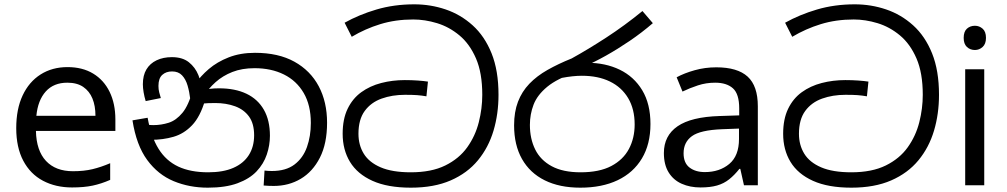

<svg xmlns="http://www.w3.org/2000/svg" viewBox="-20 -856 4652 887"><path d="M292 -546Q361 -546 410.5 -516Q460 -486 486.5 -431.5Q513 -377 513 -304V-251H146Q148 -160 192.5 -112.5Q237 -65 317 -65Q368 -65 407.5 -74.5Q447 -84 489 -102V-25Q448 -7 408 1.5Q368 10 313 10Q237 10 178.5 -21Q120 -52 87.5 -113.5Q55 -175 55 -264Q55 -352 84.5 -415Q114 -478 167.5 -512Q221 -546 292 -546ZM291 -474Q228 -474 191.5 -433.5Q155 -393 148 -321H421Q421 -367 407 -401Q393 -435 364.5 -454.5Q336 -474 291 -474Z M940 11Q855 11 782.5 -19Q710 -49 660 -117Q610 -185 592 -300L662 -312Q678 -224 712.5 -168.5Q747 -113 803.5 -86.5Q860 -60 942 -60Q1011 -60 1058 -80.5Q1105 -101 1129.5 -139.5Q1154 -178 1154 -231Q1154 -285 1130.5 -317.5Q1107 -350 1066 -365Q1025 -380 974 -380Q940 -380 914 -377.5Q888 -375 862 -368L867 -420Q886 -429 916 -438.5Q946 -448 992 -448Q1066 -448 1118.5 -423Q1171 -398 1199 -349Q1227 -300 1227 -229Q1227 -185 1212.5 -142Q1198 -99 1165.5 -64.5Q1133 -30 1077.5 -9.5Q1022 11 940 11ZM1245 3Q1232 3 1221.5 2.5Q1211 2 1198 1L1202 -68Q1208 -67 1219.5 -66.5Q1231 -66 1236 -66Q1301 -66 1340.5 -96Q1380 -126 1398 -176.5Q1416 -227 1416 -288Q1416 -370 1383 -426.5Q1350 -483 1291.5 -512Q1233 -541 1156 -541Q1098 -541 1053.5 -523.5Q1009 -506 976 -476.5Q943 -447 919 -410L927 -392Q905 -317 867.5 -277.5Q830 -238 781.5 -224Q733 -210 677 -210Q667 -210 651.5 -212.5Q636 -215 624 -221L625 -286Q639 -282 657.5 -280Q676 -278 688 -278Q725 -278 759.5 -289Q794 -300 823 -335Q852 -370 871 -443L881 -467Q906 -504 944.5 -537Q983 -570 1036.5 -591Q1090 -612 1158 -612Q1266 -612 1340 -571Q1414 -530 1452.5 -457.5Q1491 -385 1491 -289Q1491 -193 1458 -128Q1425 -63 1369.5 -30Q1314 3 1245 3ZM774 -592Q823 -592 852.5 -568.5Q882 -545 896.5 -509Q911 -473 914 -434L859 -398Q855 -432 846.5 -461Q838 -490 821 -508Q804 -526 775 -526Q747 -526 729.5 -510Q712 -494 712 -459Q712 -443 715.5 -429.5Q719 -416 723 -403L653 -389Q647 -409 643.5 -429.5Q640 -450 640 -467Q640 -508 656.5 -535.5Q673 -563 703.5 -577.5Q734 -592 774 -592Z M1878 11Q1771 11 1701 -20.5Q1631 -52 1597 -108Q1563 -164 1563 -238Q1563 -306 1586 -353.5Q1609 -401 1649 -430Q1689 -459 1741 -472.5Q1793 -486 1850 -486Q1882 -486 1910 -484Q1938 -482 1957 -479L1950 -411Q1927 -415 1906.5 -416.5Q1886 -418 1851 -418Q1792 -418 1743 -400.5Q1694 -383 1665 -343.5Q1636 -304 1636 -238Q1636 -186 1660.5 -146Q1685 -106 1738.5 -83Q1792 -60 1878 -60Q1973 -60 2037 -91.5Q2101 -123 2138.5 -175.5Q2176 -228 2192 -291.5Q2208 -355 2208 -418Q2208 -519 2179 -586Q2150 -653 2102.5 -692.5Q2055 -732 1999 -749Q1943 -766 1889 -766Q1807 -766 1737 -744.5Q1667 -723 1605 -686L1572 -751Q1638 -788 1719 -812Q1800 -836 1894 -836Q1969 -836 2038.5 -812.5Q2108 -789 2163.5 -739Q2219 -689 2251 -609.5Q2283 -530 2283 -418Q2283 -330 2260 -252.5Q2237 -175 2188 -115.5Q2139 -56 2062 -22.5Q1985 11 1878 11Z M2661 11Q2565 11 2496.5 -23Q2428 -57 2391.5 -121.5Q2355 -186 2355 -277Q2355 -339 2373 -386Q2391 -433 2425.5 -469Q2460 -505 2509.5 -533Q2559 -561 2621 -586Q2697 -628 2781.5 -683Q2866 -738 2948 -805L2996 -749Q2945 -705 2889 -667Q2833 -629 2779.5 -599Q2726 -569 2681 -550L2639 -521Q2554 -493 2508 -455Q2462 -417 2445 -372.5Q2428 -328 2428 -279Q2428 -215 2452.5 -165.5Q2477 -116 2529 -88Q2581 -60 2662 -60Q2749 -60 2804 -89Q2859 -118 2885.5 -168Q2912 -218 2912 -281Q2912 -352 2882 -402.5Q2852 -453 2797.5 -479.5Q2743 -506 2668 -506Q2648 -506 2624.5 -503.5Q2601 -501 2577.5 -496.5Q2554 -492 2533 -485L2608 -555Q2625 -562 2645 -564Q2665 -566 2692 -566Q2777 -566 2843 -534Q2909 -502 2947 -439Q2985 -376 2985 -283Q2985 -190 2945.5 -124Q2906 -58 2833.5 -23.5Q2761 11 2661 11Z M3289 -545Q3387 -545 3434 -502Q3481 -459 3481 -365V0H3417L3400 -76H3396Q3373 -47 3348.5 -27.5Q3324 -8 3292.5 1Q3261 10 3216 10Q3168 10 3129.5 -7Q3091 -24 3069 -59.5Q3047 -95 3047 -149Q3047 -229 3110 -272.5Q3173 -316 3304 -320L3395 -323V-355Q3395 -422 3366 -448Q3337 -474 3284 -474Q3242 -474 3204 -461.5Q3166 -449 3133 -433L3106 -499Q3141 -518 3189 -531.5Q3237 -545 3289 -545ZM3315 -259Q3215 -255 3176.5 -227Q3138 -199 3138 -148Q3138 -103 3165.5 -82Q3193 -61 3236 -61Q3304 -61 3349 -98.5Q3394 -136 3394 -214V-262Z M3913 11Q3806 11 3736 -20.5Q3666 -52 3632 -108Q3598 -164 3598 -238Q3598 -306 3621 -353.5Q3644 -401 3684 -430Q3724 -459 3776 -472.5Q3828 -486 3885 -486Q3917 -486 3945 -484Q3973 -482 3992 -479L3985 -411Q3962 -415 3941.5 -416.5Q3921 -418 3886 -418Q3827 -418 3778 -400.5Q3729 -383 3700 -343.5Q3671 -304 3671 -238Q3671 -186 3695.5 -146Q3720 -106 3773.5 -83Q3827 -60 3913 -60Q4008 -60 4072 -91.5Q4136 -123 4173.5 -175.5Q4211 -228 4227 -291.5Q4243 -355 4243 -418Q4243 -519 4214 -586Q4185 -653 4137.5 -692.5Q4090 -732 4034 -749Q3978 -766 3924 -766Q3842 -766 3772 -744.5Q3702 -723 3640 -686L3607 -751Q3673 -788 3754 -812Q3835 -836 3929 -836Q4004 -836 4073.5 -812.5Q4143 -789 4198.5 -739Q4254 -689 4286 -609.5Q4318 -530 4318 -418Q4318 -330 4295 -252.5Q4272 -175 4223 -115.5Q4174 -56 4097 -22.5Q4020 11 3913 11Z M4527 -536V0H4439V-536ZM4484 -737Q4504 -737 4519.5 -723.5Q4535 -710 4535 -681Q4535 -653 4519.5 -639Q4504 -625 4484 -625Q4462 -625 4447 -639Q4432 -653 4432 -681Q4432 -710 4447 -723.5Q4462 -737 4484 -737Z"/></svg>

Font: lsinhala15
Style: Book
Weight: 400
Designer: Jelle Bosma - Monotype Design Team
Foundry: Monotype Imaging Inc.
Version: Version 2.003